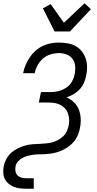

<svg xmlns="http://www.w3.org/2000/svg" viewBox="-23 -942 593 1172"><path d="M136 210Q116 210 96.5 207.5Q77 205 59.5 197.5Q42 190 28 178Q14 166 6 149.5Q-2 133 -3 113Q-4 93 0 73Q4 51 15.5 29Q27 7 45.5 -9.5Q64 -26 86 -36.5Q108 -47 130.5 -53.5Q153 -60 175.5 -61.5Q198 -63 221 -64Q239 -65 257 -66.5Q275 -68 293.5 -72.5Q312 -77 329 -86Q346 -95 361 -108.5Q376 -122 384 -139.5Q392 -157 396 -174Q400 -194 399 -213Q398 -232 392 -249.5Q386 -267 374 -280Q362 -293 346 -301.5Q330 -310 311 -313Q292 -316 273 -316H214L227 -380H286Q302 -380 318.5 -382.5Q335 -385 350.5 -391Q366 -397 381 -406.5Q396 -416 406.5 -429.5Q417 -443 423.5 -459Q430 -475 433 -491Q438 -516 435.5 -540.5Q433 -565 419.5 -583Q406 -601 383.5 -609.5Q361 -618 336 -618Q312 -618 286.5 -610.5Q261 -603 240.5 -585.5Q220 -568 207 -544.5Q194 -521 189 -497V-495H118L119 -498Q123 -522 133.5 -546Q144 -570 158.5 -592Q173 -614 193.5 -632Q214 -650 238 -661.5Q262 -673 286.5 -677.5Q311 -682 335 -682Q363 -682 389.5 -677.5Q416 -673 438 -661Q460 -649 475.5 -629.5Q491 -610 499.5 -586Q508 -562 508.5 -535Q509 -508 503 -481Q499 -459 489.5 -437Q480 -415 464 -397.5Q448 -380 427 -367.5Q406 -355 383 -348Q409 -336 428.5 -317.5Q448 -299 458 -273.5Q468 -248 469.5 -219Q471 -190 465 -161Q462 -144 456 -127Q450 -110 440.5 -94.5Q431 -79 417.5 -66Q404 -53 388.5 -42.5Q373 -32 356.5 -24.5Q340 -17 322.5 -12Q305 -7 288 -4.5Q271 -2 254 -1Q237 0 220 0Q203 0 186 2Q169 4 151.5 8Q134 12 117.5 20Q101 28 88 42Q75 56 72 73Q69 88 71.5 103Q74 118 83.5 128Q93 138 107 142Q121 146 136 146H183V210ZM310 -750 239 -891 286 -917 367 -803 493 -922 532 -886 404 -750Z"/></svg>

Font: Lode Term
Style: Italic
Weight: 400
Italic angle: -11°
Monospace: yes
Designer: Belleve Invis
Foundry: Belleve Invis
Version: Version 29.2.0